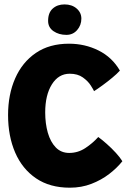

<svg xmlns="http://www.w3.org/2000/svg" viewBox="-20 -866 608 892"><path d="M548.5 -117Q523.5 -85.5 487 -57.5Q450.5 -29.5 404.5 -11.8Q358.5 6 304.5 6Q211.5 6 147.5 -37.5Q83.5 -81 50.5 -157.2Q17.5 -233.5 17.5 -331.5Q17.5 -427 50.5 -502Q83.5 -577 146.5 -620Q209.5 -663 300.5 -663Q374.5 -663 437.8 -631.5Q501 -600 537 -538Q523.5 -523 501.5 -504.8Q479.5 -486.5 456.5 -469.8Q433.5 -453 417 -442.5Q414 -449.5 401.5 -469.2Q389 -489 365 -506.2Q341 -523.5 304 -523.5Q252 -523.5 221 -474Q190 -424.5 190 -343.5Q190 -292 202.2 -249.2Q214.5 -206.5 239.2 -181Q264 -155.5 301.5 -155.5Q342 -155.5 376 -177.8Q410 -200 436.5 -229.5Q454 -217 476.2 -197.2Q498.5 -177.5 518 -156.2Q537.5 -135 548.5 -117ZM279.5 -845.5Q314 -845.5 336 -826.5Q358 -807.5 358 -779.5Q358 -749 338.5 -726.5Q319 -704 288.5 -704Q253.5 -704 228.5 -721.2Q203.5 -738.5 203.5 -769Q203.5 -807 225 -826.2Q246.5 -845.5 279.5 -845.5Z"/></svg>

Font: Grandstander
Style: Bold
Weight: 700
Designer: Tyler Finck
Foundry: Etcetera Type Co
Version: Version 1.200; ttfautohint (v1.8.3)